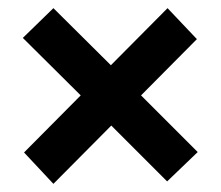

<svg xmlns="http://www.w3.org/2000/svg" viewBox="-20 -514 541 471"><path d="M390 -69 253 -206 111 -63 39 -140 178 -280 36 -421 111 -494 252 -354 391 -494 463 -418 326 -280 465 -141Z"/></svg>

Font: Mach Medium
Style: Regular
Weight: 500
Version: Version 1.002